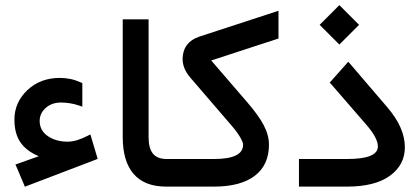

<svg xmlns="http://www.w3.org/2000/svg" viewBox="-20 -726 1614 747"><path d="M212.9 -422.9Q256.3 -422.9 294.4 -405.3L300.3 -402.8V-396.5V-324.7V-311L287.6 -315.4Q252.9 -327.1 217.3 -327.1Q181.2 -327.1 157.7 -305.9Q134.3 -284.7 134.3 -255.9Q134.3 -218.3 166 -196.5Q197.8 -174.8 243.2 -174.8Q276.9 -174.8 321.3 -197.8L331.5 -203.1L335 -191.9L357.4 -116.7L359.9 -107.9L351.6 -104.5L85.4 -2.9L76.7 0.5L73.2 -8.3L44.4 -76.2L40 -85.9L49.8 -89.4L130.9 -118.2Q83 -138.2 59.6 -172.1Q36.1 -206.1 36.1 -260.7Q36.1 -327.6 86.4 -375.2Q136.7 -422.9 212.9 -422.9Z M648.9 0H626.5Q542.5 0 500 -49.1Q457.5 -98.1 457.5 -192.9V-641.1V-650.9H467.3H548.3H558.1V-641.1V-192.4Q558.1 -148.4 575.4 -127.9Q592.8 -107.4 627.9 -107.4H648.9Q661.1 -107.4 661.1 -57.1V-51.8Q661.1 0 648.9 0Z M643.6 -107.4H813.5Q925.8 -107.4 925.8 -163.1Q925.8 -173.3 912.6 -195.1Q899.4 -216.8 873.5 -246.1L720.2 -424.3Q690.4 -459 690.4 -497.1Q690.9 -529.3 707.5 -551.3Q724.1 -573.2 755.4 -583.5L1063.5 -684.1V-670.9V-583.5V-576.2L801.8 -490.7L942.4 -327.6Q985.8 -277.3 1006.1 -238.8Q1026.4 -200.2 1026.4 -163.1Q1026.4 -84 971.2 -42Q916 0 812.5 0H643.6Q631.3 0 631.3 -51.8V-57.1Q631.3 -107.4 643.6 -107.4Z M1223.6 -629.4 1300.3 -706.1 1377 -629.4 1300.3 -552.7ZM1330.6 0H1152.8H1143.1V-9.8V-97.7V-107.4H1152.8H1331.1Q1450.2 -107.4 1450.2 -156.2Q1450.2 -189 1405.3 -240.7L1268.6 -398.4L1262.7 -404.8L1268.6 -411.1L1327.6 -477.5L1335 -485.8L1342.3 -477.5L1487.8 -307.6Q1555.2 -228.5 1555.2 -153.3Q1555.2 -84.5 1497.1 -42.2Q1439 0 1330.6 0Z"/></svg>

Font: Shabnam Medium WOL
Style: Medium-WOL
Weight: 500
Foundry: DejaVu fonts team - Redesigned by Saber Rastikerdar - Based on Vazir font
Version: Version 5.0.0